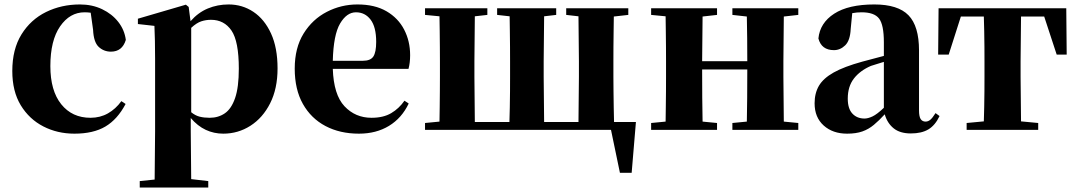

<svg xmlns="http://www.w3.org/2000/svg" viewBox="-20 -583 4836 862"><path d="M314 17.1Q237.8 17.1 174.6 -15.4Q111.3 -47.9 73.2 -110.4Q35.2 -172.9 35.2 -264.2Q35.2 -361.8 76.4 -428.5Q117.7 -495.1 186.8 -529.1Q255.9 -563 338.9 -563Q394 -563 438.5 -541.7Q482.9 -520.5 511 -484.6Q539.1 -448.7 544.9 -403.8Q528.8 -351.1 478 -351.1Q446.3 -351.1 423.3 -372.3Q400.4 -393.6 397.9 -449.2L387.2 -525.9Q380.4 -526.9 373.5 -527.3Q366.7 -527.8 359.9 -527.8Q293.5 -527.8 249.8 -464.6Q206.1 -401.4 206.1 -286.1Q206.1 -175.8 254.9 -115Q303.7 -54.2 386.2 -54.2Q429.7 -54.2 464.6 -74Q499.5 -93.8 524.9 -128.9L543.9 -116.2Q507.3 -46.9 453.1 -14.9Q398.9 17.1 314 17.1Z M982.4 17.1Q940.4 17.1 903.8 0Q867.2 -17.1 836.4 -53.2V5.9L838.4 221.2L915 230V258.8H607.4V230L674.3 223.1L676.3 6.8V-319.8Q676.3 -368.7 675.5 -399.9Q674.8 -431.2 673.3 -466.8L599.1 -475.1V-499L814.5 -562L827.1 -551.8L835.4 -487.8Q869.6 -526.9 913.1 -544.9Q956.5 -563 1006.3 -563Q1067.9 -563 1117.7 -529.8Q1167.5 -496.6 1196.8 -432.6Q1226.1 -368.7 1226.1 -275.9Q1226.1 -185.1 1192.9 -119.4Q1159.7 -53.7 1104.2 -18.3Q1048.8 17.1 982.4 17.1ZM838.4 -458V-79.1Q856.9 -64 876.7 -59.1Q896.5 -54.2 921.4 -54.2Q960.4 -54.2 989.7 -74.5Q1019 -94.7 1035.6 -143.1Q1052.2 -191.4 1052.2 -274.9Q1052.2 -397.5 1019.3 -445.8Q986.3 -494.1 927.2 -494.1Q904.8 -494.1 883.8 -487.3Q862.8 -480.5 838.4 -458Z M1591.3 17.1Q1506.3 17.1 1441.4 -17.1Q1376.5 -51.3 1339.8 -116.5Q1303.2 -181.6 1303.2 -274.9Q1303.2 -368.2 1343 -432.4Q1382.8 -496.6 1447.3 -529.8Q1511.7 -563 1585 -563Q1662.6 -563 1715.1 -532.5Q1767.6 -502 1794.4 -450.2Q1821.3 -398.4 1821.3 -335Q1821.3 -300.8 1814 -273.9H1474.1Q1478 -157.7 1526.6 -106Q1575.2 -54.2 1647.9 -54.2Q1701.2 -54.2 1736.3 -75Q1771.5 -95.7 1795.9 -130.9L1814.9 -118.2Q1783.7 -52.7 1726.3 -17.8Q1668.9 17.1 1591.3 17.1ZM1474.1 -310.1H1608.9Q1643.6 -310.1 1656.2 -329.3Q1668.9 -348.6 1668.9 -395Q1668.9 -461.9 1643.8 -494.9Q1618.7 -527.8 1578.1 -527.8Q1536.6 -527.8 1506.8 -477.3Q1477.1 -426.8 1474.1 -310.1Z M1888.2 0V-30.8L1953.1 -37.1Q1953.6 -65.9 1954.1 -102.1Q1954.6 -138.2 1954.8 -174.1Q1955.1 -210 1955.1 -237.8V-308.1Q1955.1 -335.9 1954.8 -371.8Q1954.6 -407.7 1954.1 -444.1Q1953.6 -480.5 1953.1 -509.8L1888.2 -516.1V-545.9H2168V-516.1L2111.8 -509.8L2109.9 -308.1V-237.8L2111.8 -35.2H2267.1Q2268.1 -64 2268.8 -100.3Q2269.5 -136.7 2269.8 -173.1Q2270 -209.5 2270 -237.8V-308.1Q2270 -336.4 2269.8 -372.6Q2269.5 -408.7 2269 -444.8Q2268.6 -481 2268.1 -509.8L2211.9 -516.1V-545.9H2477.1V-516.1L2422.9 -509.8L2420.9 -308.1V-237.8L2422.9 -35.2H2577.1L2579.1 -237.8V-308.1L2577.1 -509.8L2522 -516.1V-545.9H2800.8V-516.1L2735.8 -508.8Q2735.4 -480 2734.9 -443.8Q2734.4 -407.7 2734.1 -371.8Q2733.9 -335.9 2733.9 -308.1V-237.8Q2733.9 -209.5 2734.4 -173.1Q2734.9 -136.7 2735.4 -100.3Q2735.8 -64 2736.8 -35.2H2835L2815.9 192.9H2763.2L2723.1 0Z M3268.1 -516.1V-545.9H3564V-516.1L3499 -508.8L3497.1 -308.1V-237.8L3499 -37.1L3564 -30.8V0H3268.1V-30.8L3333 -37.1Q3334 -80.6 3334.5 -143.8Q3335 -207 3335 -271H3132.3Q3132.3 -207 3132.8 -143.8Q3133.3 -80.6 3134.3 -37.1L3199.2 -30.8V0H2903.3V-30.8L2968.3 -37.1Q2968.8 -65.9 2969.2 -102.1Q2969.7 -138.2 2970 -174.1Q2970.2 -210 2970.2 -237.8V-308.1Q2970.2 -335.9 2970 -371.8Q2969.7 -407.7 2969.2 -444.1Q2968.8 -480.5 2968.3 -509.8L2903.3 -516.1V-545.9H3199.2V-516.1L3134.3 -508.8L3132.3 -308.1H3335Q3335 -355.5 3334.5 -411.6Q3334 -467.8 3333 -508.8Z M4069.3 16.1Q4020.5 16.1 3991.9 -7.1Q3963.4 -30.3 3952.1 -69.8Q3926.8 -42 3903.3 -22.5Q3879.9 -2.9 3851.6 7.1Q3823.2 17.1 3783.2 17.1Q3718.8 17.1 3678 -19.5Q3637.2 -56.2 3637.2 -119.1Q3637.2 -164.6 3656.7 -198Q3676.3 -231.4 3722.9 -257.6Q3769.5 -283.7 3851.1 -306.2L3948.2 -332V-393.1Q3948.2 -471.2 3926.8 -499.5Q3905.3 -527.8 3848.1 -527.8Q3826.2 -527.8 3806.2 -523.9L3799.3 -453.1Q3796.9 -401.4 3774.7 -379.6Q3752.4 -357.9 3724.1 -357.9Q3668 -357.9 3654.3 -410.2Q3661.1 -480 3725.1 -521.5Q3789.1 -563 3905.3 -563Q4011.7 -563 4058.8 -514.4Q4106 -465.8 4106 -356.9V-87.9Q4106 -59.6 4113.5 -48.3Q4121.1 -37.1 4135.3 -37.1Q4146.5 -37.1 4156.2 -44.9Q4166 -52.7 4180.2 -75.2L4198.2 -62Q4178.7 -20.5 4148.2 -2.2Q4117.7 16.1 4069.3 16.1ZM3948.2 -99.1V-305.2Q3930.7 -299.8 3915.8 -295.2Q3900.9 -290.5 3890.1 -287.1Q3841.3 -266.1 3813.7 -230.5Q3786.1 -194.8 3786.1 -140.1Q3786.1 -95.2 3806.9 -73Q3827.6 -50.8 3861.3 -50.8Q3877 -50.8 3897.2 -60.3Q3917.5 -69.8 3948.2 -99.1Z M4396 0H4319.8V-30.8L4397 -38.1Q4397.9 -66.9 4398.7 -102.8Q4399.4 -138.7 4399.7 -174.3Q4399.9 -210 4399.9 -237.8V-308.1Q4399.9 -335.9 4399.7 -371.8Q4399.4 -407.7 4398.7 -443.8Q4397.9 -480 4397 -508.8H4293.9L4239.3 -337.9H4191.9L4193.8 -545.9H4767.1L4769 -337.9H4724.1L4668 -508.8H4564L4562 -308.1V-237.8L4564 -38.1L4641.1 -30.8V0Z"/></svg>

Font: Source Han Serif TW Heavy
Style: Regular
Weight: 900
Designer: Ryoko NISHIZUKA Ë•øÂ°öÊ∂ºÂ≠ê (kana & ideographs); Frank Grie√ühammer (Latin, Greek & Cyrillic); Wenlong ZHANG Âº†ÊñáÈæô 
Foundry: Adobe
Version: Version 2.003;hotconv 1.1.1;makeotfexe 2.6.0